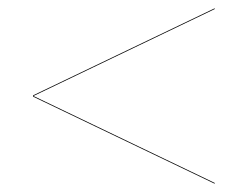

<svg xmlns="http://www.w3.org/2000/svg" viewBox="-20 -620 600 465"><path d="M60 -386V-389L500 -600V-598L61 -387.5L500 -177V-175Z"/></svg>

Font: Bodoni* 96pt Fatface
Style: Regular
Weight: 900
Version: Version 2.3